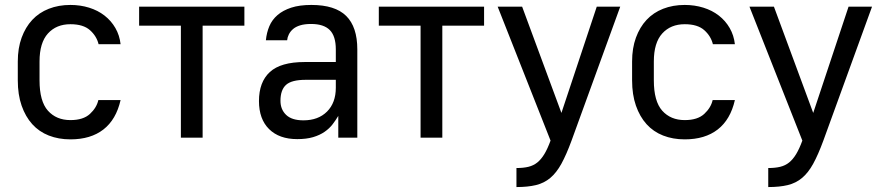

<svg xmlns="http://www.w3.org/2000/svg" viewBox="-20 -557 3566 777"><path d="M265 7Q217 7 177.5 -8.5Q138 -24 110.5 -54.5Q83 -85 67.5 -129.5Q52 -174 52 -232V-308Q52 -362 67.5 -404.5Q83 -447 110.5 -476.5Q138 -506 177.5 -521.5Q217 -537 265 -537Q305 -537 340.5 -526Q376 -515 403 -494Q430 -473 447 -443.5Q464 -414 468 -378H379Q371 -411 344 -435Q317 -459 265 -459Q208 -459 174 -421.5Q140 -384 140 -308V-232Q140 -147 174 -109Q208 -71 265 -71Q317 -71 344 -96Q371 -121 378 -152H468Q450 -73 398.5 -33Q347 7 265 7Z M712 -453H543V-530H969V-453H800V0H712Z M1183 6Q1110 6 1069 -34.5Q1028 -75 1028 -148Q1028 -225 1072 -265.5Q1116 -306 1213 -306H1339V-357Q1339 -411 1314.5 -435.5Q1290 -460 1239 -460Q1213 -460 1195 -454.5Q1177 -449 1166 -439.5Q1155 -430 1149 -418Q1143 -406 1142 -394H1056Q1059 -425 1070 -451Q1081 -477 1103 -496Q1125 -515 1158.5 -526Q1192 -537 1240 -537Q1336 -537 1381 -492.5Q1426 -448 1426 -357V0H1349V-88Q1339 -71 1326 -54Q1313 -37 1293.5 -23.5Q1274 -10 1247 -2Q1220 6 1183 6ZM1208 -70Q1268 -70 1303.5 -105.5Q1339 -141 1339 -202V-234H1217Q1160 -234 1137.5 -213.5Q1115 -193 1115 -149Q1115 -114 1138 -92Q1161 -70 1208 -70Z M1682 -453H1513V-530H1939V-453H1770V0H1682Z M2070 123Q2098 123 2118.5 118Q2139 113 2154.5 100.5Q2170 88 2183 66.5Q2196 45 2208 12L1994 -530H2093L2252 -100L2395 -530H2490L2293 12Q2272 69 2252 105.5Q2232 142 2207 163Q2182 184 2149 192Q2116 200 2070 200Z M2751 7Q2703 7 2663.5 -8.5Q2624 -24 2596.5 -54.5Q2569 -85 2553.5 -129.5Q2538 -174 2538 -232V-308Q2538 -362 2553.5 -404.5Q2569 -447 2596.5 -476.5Q2624 -506 2663.5 -521.5Q2703 -537 2751 -537Q2791 -537 2826.5 -526Q2862 -515 2889 -494Q2916 -473 2933 -443.5Q2950 -414 2954 -378H2865Q2857 -411 2830 -435Q2803 -459 2751 -459Q2694 -459 2660 -421.5Q2626 -384 2626 -308V-232Q2626 -147 2660 -109Q2694 -71 2751 -71Q2803 -71 2830 -96Q2857 -121 2864 -152H2954Q2936 -73 2884.5 -33Q2833 7 2751 7Z M3089 123Q3117 123 3137.5 118Q3158 113 3173.5 100.5Q3189 88 3202 66.5Q3215 45 3227 12L3013 -530H3112L3271 -100L3414 -530H3509L3312 12Q3291 69 3271 105.5Q3251 142 3226 163Q3201 184 3168 192Q3135 200 3089 200Z"/></svg>

Font: Golos UI
Style: Regular
Weight: 400
Designer: A.Korolkova, Vitaly Kuzmin
Foundry: ParaType Ltd
Version: Version 2.000